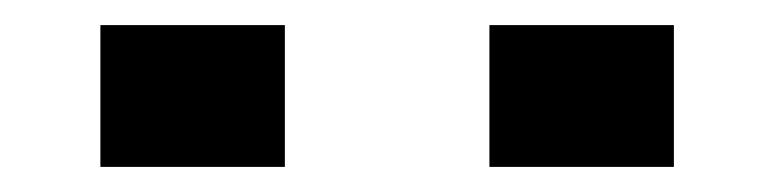

<svg xmlns="http://www.w3.org/2000/svg" viewBox="-20 -731 617 153"><path d="M60 -598V-711H207V-598ZM370 -598V-711H517V-598Z"/></svg>

Font: Zen Dots
Style: Regular
Weight: 400
Designer: Yoshimichi Ohira
Foundry: A-1 Corp ZenFonts
Version: Version 1.000; ttfautohint (v1.8.3)